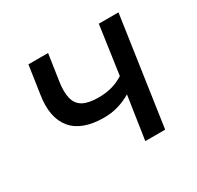

<svg xmlns="http://www.w3.org/2000/svg" viewBox="-115 -635 792 770"><g transform="rotate(-30 281.0 -250.5)"><path d="M352 0 382 -199Q353 -182 322 -173Q291 -164 257 -164Q155 -164 110 -218Q65 -272 81 -373L100 -501H191L173 -380Q166 -335 173.5 -304Q181 -273 206.5 -259Q232 -245 278 -245Q311 -245 339 -252.5Q367 -260 394 -277L426 -501H517L444 0Z"/></g></svg>

Font: Nunitoga
Style: Medium Italic
Weight: 500
Italic angle: -9°
Designer: Vernon Adams
Foundry: Vernon Adams
Version: Version 1.0